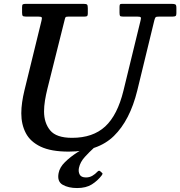

<svg xmlns="http://www.w3.org/2000/svg" viewBox="-20 -770 935 996"><path d="M315 -665.5 226 -310Q218 -278 213.2 -248Q208.5 -218 208.5 -192Q208.5 -132.5 240.2 -93.8Q272 -55 354 -55Q462 -55 525.8 -114Q589.5 -173 620.5 -300L709 -663Q712.5 -675.5 710.2 -679.8Q708 -684 691 -684H617Q605 -684 602.5 -688Q600 -692 600 -704.5V-733.5Q600 -742 601.8 -746Q603.5 -750 612 -750H871Q885 -750 890 -746.8Q895 -743.5 895 -729.5V-701Q895 -690 890.8 -687Q886.5 -684 876 -684H808Q791 -684 787.5 -680.8Q784 -677.5 780.5 -664L692 -300Q654 -146 571 -64.8Q488 16.5 336 16.5Q245 16.5 191 -9.2Q137 -35 113.8 -79.8Q90.5 -124.5 90.5 -182Q90.5 -210 94.8 -239.5Q99 -269 106.5 -300L195 -661.5Q198.5 -675 196.5 -679.5Q194.5 -684 177.5 -684H114Q101 -684 97.8 -688Q94.5 -692 94.5 -704.5V-733Q94.5 -744.5 98.2 -747.2Q102 -750 114 -750H414Q428 -750 431.8 -746Q435.5 -742 435.5 -727.5V-700Q435.5 -690 432.2 -687Q429 -684 419 -684H337Q322.5 -684 320 -680.5Q317.5 -677 315 -665.5ZM380 205.5Q335 205.5 305.2 188.5Q275.5 171.5 284 128Q289.5 98 317.2 70.8Q345 43.5 381.5 20.2Q418 -3 448.5 -21Q469 -33.5 475 -24Q481.5 -15.5 465.5 -1.5Q444 18 420 44.2Q396 70.5 389.5 101Q385.5 120 393.2 135.2Q401 150.5 426 150.5Q444.5 150.5 459.2 141.8Q474 133 484.5 121.5Q493.5 112 499.5 118L508.5 126Q512.5 129.5 512 132Q511.5 134.5 507.5 140Q486.5 167.5 456.5 186.5Q426.5 205.5 380 205.5Z"/></svg>

Font: Besley* Medium
Style: Italic
Weight: 500
Italic angle: -13°
Designer: Owen Earl
Foundry: indestructible type*
Version: Version 3.000; ttfautohint (v1.8.3)